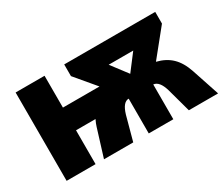

<svg xmlns="http://www.w3.org/2000/svg" viewBox="-98 -797 1209 1041"><g transform="rotate(-30 507.0 -276.5)"><path d="M939.9 -553.2V-480L808.1 -316.9Q864.3 -303.2 900.1 -268.8Q936 -234.4 957 -171.9L1014.2 0H831.1L790 -149.9Q771 -214.4 733.9 -217.8V0H580.1V-217.8Q543.9 -217.8 523.9 -150.9L482.9 0H299.8L353 -171.9Q357.9 -189 369.1 -211.9H247.1V0H65.9V-553.2H247.1V-354H476.1L370.1 -480V-553.2ZM731.9 -431.2H578.1L654.8 -330.1Z"/></g></svg>

Font: Black Ops One [rus by aLiNcE]
Style: Regular
Weight: 400
Designer: James Grieshaber
Foundry: James Grieshaber
Version: Version 1.002;May 25, 2024;FontCreator 13.0.0.2680 64-bit